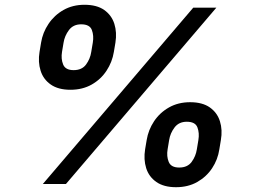

<svg xmlns="http://www.w3.org/2000/svg" viewBox="-20 -759 1044 792"><path d="M270.5 -388.7Q220.2 -388.7 189.5 -410.2Q158.7 -431.6 147.5 -467.3Q136.2 -502.9 143.1 -544.9L149.4 -583Q156.2 -625 180.2 -660.6Q204.1 -696.3 241.9 -717.8Q279.8 -739.3 328.6 -739.3Q379.4 -739.3 409.9 -717.8Q440.4 -696.3 451.7 -660.6Q462.9 -625 456.1 -583L449.7 -544.9Q442.9 -502.9 419.4 -467.3Q396 -431.6 358.2 -410.2Q320.3 -388.7 270.5 -388.7ZM283.7 -469.7Q317.9 -469.7 335 -492.9Q352.1 -516.1 356.4 -544.9L362.8 -583Q367.7 -611.8 358.9 -635.3Q350.1 -658.7 314.9 -658.7Q282.2 -658.7 264.4 -635Q246.6 -611.3 242.2 -583L235.8 -544.9Q231 -516.1 240.5 -492.9Q250 -469.7 283.7 -469.7ZM706.1 13.2Q655.8 13.2 625 -8.3Q594.2 -29.8 583 -65.4Q571.8 -101.1 578.6 -143.1L585 -181.2Q591.8 -223.1 615.5 -258.8Q639.2 -294.4 677.2 -315.9Q715.3 -337.4 764.2 -337.4Q814.9 -337.4 845.5 -315.9Q876 -294.4 887.2 -258.8Q898.4 -223.1 891.1 -181.2L884.8 -143.1Q878.4 -100.6 855 -65.2Q831.5 -29.8 793.7 -8.3Q755.9 13.2 706.1 13.2ZM719.2 -67.9Q753.4 -67.9 770.5 -91.1Q787.6 -114.3 792 -143.1L798.3 -181.2Q803.2 -210 794.4 -233.4Q785.6 -256.8 750.5 -256.8Q717.8 -256.8 700 -233.2Q682.1 -209.5 677.7 -181.2L671.4 -143.1Q666.5 -114.3 676 -91.1Q685.5 -67.9 719.2 -67.9ZM156.7 0 777.3 -727.5H872.6L252 0Z"/></svg>

Font: Inter SemiBold
Style: Italic
Weight: 600
Italic angle: -9.3988°
Designer: Rasmus Andersson
Foundry: rsms
Version: Version 4.001;git-66647c0bb